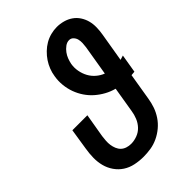

<svg xmlns="http://www.w3.org/2000/svg" viewBox="-221 -838 941 941"><g transform="rotate(-45 250.0 -367.5)"><path d="M204 8Q175 8 146.5 2Q118 -4 95 -19Q72 -34 56 -57Q40 -80 33 -107Q26 -134 26.5 -163.5Q27 -193 32 -222L49 -331H153L132 -208Q130 -193 129 -178Q128 -163 130 -149Q132 -135 137.5 -121.5Q143 -108 153 -98.5Q163 -89 177 -84.5Q191 -80 206 -80Q227 -80 248.5 -88Q270 -96 285.5 -112.5Q301 -129 309.5 -150Q318 -171 321 -192L343 -325Q316 -332 291.5 -345.5Q267 -359 246.5 -377Q226 -395 210.5 -418Q195 -441 185.5 -467Q176 -493 173 -522Q170 -551 175 -580Q178 -601 186 -621.5Q194 -642 206 -660Q218 -678 234.5 -694Q251 -710 270 -721Q289 -732 310.5 -737.5Q332 -743 353 -743Q375 -743 397 -737Q419 -731 437 -718.5Q455 -706 467 -687.5Q479 -669 484.5 -648Q490 -627 489.5 -603.5Q489 -580 485 -557L460 -408Q466 -410 471.5 -411.5Q477 -413 483 -415L467 -319Q462 -319 456.5 -318Q451 -317 445 -317L422 -178Q418 -152 409.5 -127.5Q401 -103 386 -80.5Q371 -58 350 -40.5Q329 -23 304.5 -11.5Q280 0 254.5 4Q229 8 204 8ZM358 -415 384 -571Q386 -585 386.5 -598.5Q387 -612 384 -624Q381 -636 372 -645.5Q363 -655 350 -655Q335 -655 321.5 -645Q308 -635 298.5 -622Q289 -609 283.5 -594.5Q278 -580 275 -565Q271 -541 275.5 -517Q280 -493 291 -473Q302 -453 319.5 -438Q337 -423 358 -415Z"/></g></svg>

Font: Iosevka Curly Oblique
Style: Bold
Weight: 700
Italic angle: -9°
Monospace: yes
Designer: Belleve Invis
Foundry: Belleve Invis
Version: Version 11.1.0; ttfautohint (v1.8.3)